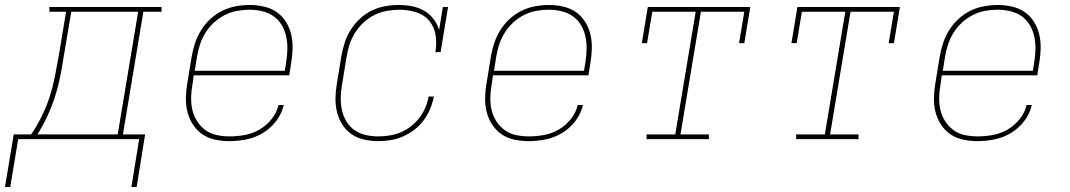

<svg xmlns="http://www.w3.org/2000/svg" viewBox="-72 -558 4292 770"><path d="M455 192 486 0H1L-31 192H-52L-17 -19H53Q77 -54 96 -93Q115 -132 127.5 -171Q140 -210 148 -250.5Q156 -291 163 -331L193 -511H126V-530H576V-511H503L421 -19H510L476 192ZM400 -19 482 -511H214L183 -328Q177 -288 169 -248.5Q161 -209 148.5 -170Q136 -131 118 -92.5Q100 -54 78 -19Z M848 8Q819 8 790.5 2Q762 -4 739.5 -19.5Q717 -35 702 -58Q687 -81 680 -108Q673 -135 673.5 -164.5Q674 -194 679 -223L697 -333Q702 -361 711 -387.5Q720 -414 735.5 -438.5Q751 -463 773 -483Q795 -503 821 -515.5Q847 -528 875 -533Q903 -538 930 -538Q959 -538 987 -531.5Q1015 -525 1037 -510Q1059 -495 1074 -471.5Q1089 -448 1095.5 -421Q1102 -394 1101.5 -365Q1101 -336 1096 -307L1088 -256H705L700 -220Q695 -194 694.5 -167.5Q694 -141 699.5 -117Q705 -93 718.5 -72Q732 -51 751.5 -36.5Q771 -22 796.5 -16.5Q822 -11 848 -11Q878 -11 909 -16.5Q940 -22 968 -38Q996 -54 1017 -80Q1038 -106 1045 -137H1066Q1058 -102 1035.5 -72.5Q1013 -43 982 -24.5Q951 -6 916.5 1Q882 8 848 8ZM1070 -274 1076 -310Q1080 -336 1080.5 -362Q1081 -388 1075.5 -412.5Q1070 -437 1057.5 -458Q1045 -479 1025 -493Q1005 -507 980 -513Q955 -519 929 -519Q904 -519 879 -514.5Q854 -510 830 -498Q806 -486 786 -467.5Q766 -449 752 -426.5Q738 -404 730 -379.5Q722 -355 718 -330L709 -274Z M1444 8Q1415 8 1387 1.5Q1359 -5 1337 -20.5Q1315 -36 1300.5 -59Q1286 -82 1279.5 -109Q1273 -136 1273.5 -165Q1274 -194 1279 -223L1297 -333Q1302 -360 1310.5 -387Q1319 -414 1334.5 -438.5Q1350 -463 1371.5 -483Q1393 -503 1418.5 -515.5Q1444 -528 1472 -533Q1500 -538 1527 -538Q1554 -538 1580 -533Q1606 -528 1628 -515.5Q1650 -503 1666 -482.5Q1682 -462 1689 -438L1704 -530H1725L1695 -349H1674Q1680 -383 1675 -416.5Q1670 -450 1649.5 -474.5Q1629 -499 1597 -509Q1565 -519 1531 -519Q1506 -519 1480.5 -514.5Q1455 -510 1431 -498.5Q1407 -487 1387 -468.5Q1367 -450 1352.5 -427.5Q1338 -405 1330 -380Q1322 -355 1318 -330L1300 -220Q1295 -194 1294.5 -168Q1294 -142 1299 -118Q1304 -94 1316.5 -72.5Q1329 -51 1348.5 -37Q1368 -23 1393 -17Q1418 -11 1444 -11Q1466 -11 1489 -14.5Q1512 -18 1534 -27Q1556 -36 1575.5 -51Q1595 -66 1609.5 -85Q1624 -104 1633.5 -126Q1643 -148 1647 -171H1668Q1663 -145 1653 -121Q1643 -97 1627 -75.5Q1611 -54 1589.5 -37.5Q1568 -21 1543.5 -10.5Q1519 0 1494 4Q1469 8 1444 8Z M2048 8Q2019 8 1990.5 2Q1962 -4 1939.5 -19.5Q1917 -35 1902 -58Q1887 -81 1880 -108Q1873 -135 1873.5 -164.5Q1874 -194 1879 -223L1897 -333Q1902 -361 1911 -387.5Q1920 -414 1935.5 -438.5Q1951 -463 1973 -483Q1995 -503 2021 -515.5Q2047 -528 2075 -533Q2103 -538 2130 -538Q2159 -538 2187 -531.5Q2215 -525 2237 -510Q2259 -495 2274 -471.5Q2289 -448 2295.5 -421Q2302 -394 2301.5 -365Q2301 -336 2296 -307L2288 -256H1905L1900 -220Q1895 -194 1894.5 -167.5Q1894 -141 1899.5 -117Q1905 -93 1918.5 -72Q1932 -51 1951.5 -36.5Q1971 -22 1996.5 -16.5Q2022 -11 2048 -11Q2078 -11 2109 -16.5Q2140 -22 2168 -38Q2196 -54 2217 -80Q2238 -106 2245 -137H2266Q2258 -102 2235.5 -72.5Q2213 -43 2182 -24.5Q2151 -6 2116.5 1Q2082 8 2048 8ZM2270 -274 2276 -310Q2280 -336 2280.5 -362Q2281 -388 2275.5 -412.5Q2270 -437 2257.5 -458Q2245 -479 2225 -493Q2205 -507 2180 -513Q2155 -519 2129 -519Q2104 -519 2079 -514.5Q2054 -510 2030 -498Q2006 -486 1986 -467.5Q1966 -449 1952 -426.5Q1938 -404 1930 -379.5Q1922 -355 1918 -330L1909 -274Z M2521 0V-19H2636L2718 -511H2544L2523 -385H2502L2526 -530H2937L2913 -385H2892L2913 -511H2739L2657 -19H2771V0Z M3121 0V-19H3236L3318 -511H3144L3123 -385H3102L3126 -530H3537L3513 -385H3492L3513 -511H3339L3257 -19H3371V0Z M3848 8Q3819 8 3790.5 2Q3762 -4 3739.5 -19.5Q3717 -35 3702 -58Q3687 -81 3680 -108Q3673 -135 3673.5 -164.5Q3674 -194 3679 -223L3697 -333Q3702 -361 3711 -387.5Q3720 -414 3735.5 -438.5Q3751 -463 3773 -483Q3795 -503 3821 -515.5Q3847 -528 3875 -533Q3903 -538 3930 -538Q3959 -538 3987 -531.5Q4015 -525 4037 -510Q4059 -495 4074 -471.5Q4089 -448 4095.5 -421Q4102 -394 4101.5 -365Q4101 -336 4096 -307L4088 -256H3705L3700 -220Q3695 -194 3694.5 -167.5Q3694 -141 3699.5 -117Q3705 -93 3718.5 -72Q3732 -51 3751.5 -36.5Q3771 -22 3796.5 -16.5Q3822 -11 3848 -11Q3878 -11 3909 -16.5Q3940 -22 3968 -38Q3996 -54 4017 -80Q4038 -106 4045 -137H4066Q4058 -102 4035.5 -72.5Q4013 -43 3982 -24.5Q3951 -6 3916.5 1Q3882 8 3848 8ZM4070 -274 4076 -310Q4080 -336 4080.5 -362Q4081 -388 4075.5 -412.5Q4070 -437 4057.5 -458Q4045 -479 4025 -493Q4005 -507 3980 -513Q3955 -519 3929 -519Q3904 -519 3879 -514.5Q3854 -510 3830 -498Q3806 -486 3786 -467.5Q3766 -449 3752 -426.5Q3738 -404 3730 -379.5Q3722 -355 3718 -330L3709 -274Z"/></svg>

Font: Iosevka Slab ThExObl
Style: Regular
Weight: 100
Width: 7
Italic angle: -9°
Monospace: yes
Designer: Belleve Invis
Foundry: Belleve Invis
Version: Version 11.1.1; ttfautohint (v1.8.3)